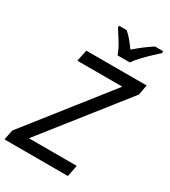

<svg xmlns="http://www.w3.org/2000/svg" viewBox="-234 -1054 1032 1164"><g transform="rotate(30 281.5 -472.0)"><path d="M-10 0 4 -70 449 -634H134L151 -714H573L560 -643L115 -80H450L434 0ZM329 -784Q316 -822 291 -862Q266 -902 247 -931V-944H300Q320 -928 340 -904Q360 -880 379 -853Q410 -880 441 -903.5Q472 -927 499 -944H556V-931Q539 -916 511 -889.5Q483 -863 456.5 -835Q430 -807 415 -784Z"/></g></svg>

Font: Noto Sans
Style: Italic
Weight: 400
Italic angle: -12°
Designer: Monotype Design Team
Foundry: Monotype Imaging Inc.
Version: Version 2.013; ttfautohint (v1.8.4.7-5d5b)